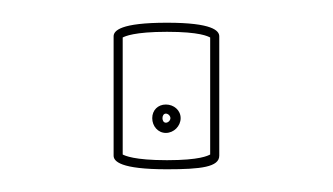

<svg xmlns="http://www.w3.org/2000/svg" viewBox="-20 -699 293 169"><path d="M126 -599C128 -599 130 -597 130 -595C130 -593 128 -591 126 -591C124 -591 123 -593 123 -595C123 -597 124 -599 126 -599ZM126 -582C133 -582 139 -588 139 -595C139 -602 133 -607 126 -607C119 -607 114 -602 114 -595C114 -588 119 -582 126 -582ZM127 -558C98 -558 90 -562 88 -563V-666C90 -667 98 -671 127 -671C156 -671 163 -667 165 -666V-563C163 -562 156 -558 127 -558ZM173 -562V-667C173 -672 167 -679 127 -679C86 -679 80 -672 80 -667V-562C80 -557 86 -550 127 -550C157 -550 173 -552 173 -562Z"/></svg>

Font: Platiipus Light
Style: Light
Weight: 400
Version: Version 001.000